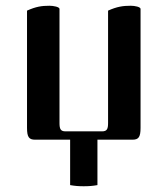

<svg xmlns="http://www.w3.org/2000/svg" viewBox="-20 -486 582 668"><path d="M74 -41C74 -9 81 0 102 0H224V158C241 161 253 162 271 162C289 162 302 161 319 158V0H441C462 0 469 -9 469 -41V-455C469 -462 449 -466 435 -466C408 -466 387 -463 356 -449V-58C356 -37 352 -29 335 -29H208C191 -29 187 -37 187 -58V-455C187 -462 166 -466 152 -466C125 -466 105 -463 74 -449Z"/></svg>

Font: Monomakh Unicode
Style: Regular
Weight: 400
Version: Version 1.2